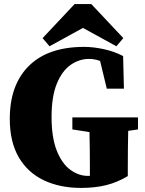

<svg xmlns="http://www.w3.org/2000/svg" viewBox="-20 -902 712 942"><path d="M378 20Q274 20 195 -17.5Q116 -55 72 -130.5Q28 -206 28 -319Q28 -486 122 -579Q216 -672 393 -672Q437 -672 488.5 -661Q540 -650 584 -627L588 -467H504L471 -603Q444 -613 417 -613Q369 -613 327 -584Q285 -555 259 -492Q233 -429 233 -328Q233 -227 258.5 -163Q284 -99 325 -69Q366 -39 412 -39Q414 -39 416.5 -39Q419 -39 421 -39V-84Q421 -128 420.5 -169.5Q420 -211 419 -254L335 -267V-326H657V-267L609 -260Q608 -215 607.5 -170.5Q607 -126 607 -79V-38Q555 -7 500.5 6.5Q446 20 378 20ZM428 -882 585 -715 551 -675 387 -765 223 -675 189 -715 346 -882Z"/></svg>

Font: Source Serif 4 Black
Style: Regular
Weight: 900
Designer: Frank Grießhammer
Foundry: Adobe
Version: Version 4.005;hotconv 1.1.0;makeotfexe 2.6.0